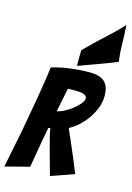

<svg xmlns="http://www.w3.org/2000/svg" viewBox="-156 -1165 857 1243"><g transform="rotate(15 272.0 -544.0)"><path d="M4 1Q31 -132 56 -259Q65 -313 76 -371.5Q87 -430 96.5 -487.5Q106 -545 114.5 -598.5Q123 -652 128 -696Q185 -714 251 -722.5Q317 -731 382 -731Q421 -731 446.5 -722Q472 -713 486.5 -696.5Q501 -680 507 -658Q513 -636 513 -609Q513 -569 499 -530.5Q485 -492 461.5 -457.5Q438 -423 407.5 -394.5Q377 -366 342 -348Q360 -308 380.5 -260.5Q401 -213 419 -170Q439 -120 460 -70L305 -16Q285 -85 269 -146Q262 -171 255 -197.5Q248 -224 242 -247.5Q236 -271 232 -289Q228 -307 227 -317L214 -313Q208 -281 199.5 -235Q191 -189 184 -146Q175 -95 166 -41ZM239 -433Q258 -435 285.5 -449Q313 -463 338 -482.5Q363 -502 381 -523Q399 -544 399 -560Q399 -571 392 -577.5Q385 -584 372.5 -587.5Q360 -591 345 -592Q330 -593 314 -593Q303 -593 291.5 -592.5Q280 -592 271 -592ZM290 -750Q289 -761 289 -770Q289 -779 289 -788Q289 -804 289.5 -820.5Q290 -837 290 -855Q358 -924 418 -978Q478 -1032 530 -1089Q535 -1022 535.5 -964Q536 -906 544 -845Q485 -821 417 -796.5Q349 -772 290 -750Z"/></g></svg>

Font: Bangers
Style: Regular
Weight: 400
Designer: vernon adams
Foundry: Vernon Adams
Version: Version 2.000